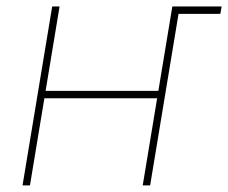

<svg xmlns="http://www.w3.org/2000/svg" viewBox="-20 -562 692 582"><path d="M500.5 -520 504.4 -542.5H651.9L647.9 -520ZM471.2 -286.6 467.3 -264.2H106.9L110.8 -286.6ZM160.6 -542.5 70.8 0H48.3L138.2 -542.5ZM524.9 -542.5 435.1 0H412.6L502.4 -542.5Z"/></svg>

Font: Inter 16pt Thin
Style: Italic
Weight: 250
Italic angle: -9.3988°
Version: Version 4.001;git-66647c0bb